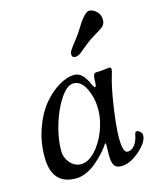

<svg xmlns="http://www.w3.org/2000/svg" viewBox="-106 -755 680 841"><g transform="rotate(-15 233.5 -334.5)"><path d="M339.4 -548.8Q328.1 -540 314.7 -528.8Q301.3 -517.6 295.9 -513.4Q290.5 -509.3 283.7 -505.9Q276.9 -502.4 270 -502.4Q253.9 -502.4 253.9 -517.6Q253.9 -522.5 255.6 -527.1Q257.3 -531.7 261.7 -538.3Q266.1 -544.9 270.3 -550.5Q274.4 -556.2 282.7 -566.7Q291 -577.1 297.4 -585.9Q310.1 -603 322.5 -623.5Q335 -644 342.3 -652.8Q364.7 -682.1 378.4 -682.1Q396.5 -682.1 412.1 -666.7Q427.7 -651.4 427.7 -628.4Q427.7 -608.4 412.6 -596.7Q401.9 -588.4 377.7 -574.2Q353.5 -560.1 339.4 -548.8ZM466.8 -94.2Q466.8 -63.5 423.3 -25.6Q379.9 12.2 340.3 12.2Q326.2 12.2 317.1 6.6Q308.1 1 304.7 -9.5Q301.3 -20 300.3 -27.6Q299.3 -35.2 299.3 -46.9Q299.3 -55.2 299.8 -72Q300.3 -88.9 300.3 -92.8Q300.3 -102.5 296.9 -102.5Q295.9 -102.5 294.9 -101.1Q293.9 -99.6 292.2 -96.7Q290.5 -93.8 289.1 -91.8Q278.8 -77.6 265.1 -62.7Q251.5 -47.9 230.5 -29.3Q209.5 -10.7 184.1 1Q158.7 12.7 134.3 12.7Q24.9 12.7 24.9 -113.8Q24.9 -181.2 46.4 -241.7Q67.9 -302.2 100.6 -341.8Q133.3 -381.3 171.4 -404.5Q209.5 -427.7 244.1 -427.7Q251 -427.7 257.6 -425.3Q264.2 -422.9 269 -419.9Q273.9 -417 279.3 -411.1Q284.7 -405.3 287.8 -401.4Q291 -397.5 295.4 -389.9Q299.8 -382.3 301 -379.6Q302.2 -377 305.7 -369.1L309.6 -361.8Q313 -355.5 314.5 -353.8Q315.9 -352.1 318.4 -352.1Q324.2 -352.1 324.2 -382.3Q324.7 -398.9 328.1 -406.2Q331.5 -413.6 340.3 -413.6Q358.4 -413.6 377.4 -416Q396.5 -418.5 397.9 -418.5Q408.2 -418.5 408.2 -410.2Q408.2 -405.3 407 -399.9Q405.8 -394.5 402.3 -383.8Q398.9 -373 396.5 -363.3Q384.3 -317.4 372.8 -237.5Q361.3 -157.7 361.3 -107.9Q361.3 -42 383.3 -42Q401.4 -42 415.3 -59.6Q429.2 -77.1 434.1 -106Q436 -118.2 444.8 -118.2Q451.7 -118.2 460.4 -109.4Q466.8 -103 466.8 -94.2ZM230 -392.6Q201.2 -392.6 170.7 -347.4Q140.1 -302.2 121.1 -238.8Q102.1 -175.3 102.1 -121.6Q102.1 -90.3 122.3 -66.2Q142.6 -42 172.9 -42Q204.6 -42 236.1 -75.2Q267.6 -108.4 286.9 -158.2Q306.2 -208 306.2 -254.9Q306.2 -306.2 285.4 -349.4Q264.6 -392.6 230 -392.6Z"/></g></svg>

Font: Cooper*
Style: Italic
Weight: 400
Italic angle: -7°
Designer: Owen Earl
Foundry: indestructible type*
Version: Version 0.001